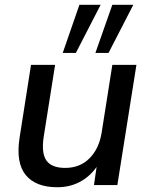

<svg xmlns="http://www.w3.org/2000/svg" viewBox="-20 -776 626 805"><path d="M46 0ZM220 9Q130 9 88 -42Q46 -93 62 -198L110 -504H211L163 -201Q153 -133 175 -102.5Q197 -72 253 -72Q315 -72 355 -112Q395 -152 406 -219L451 -504H552L472 0H374L385 -76Q356 -35 314 -13Q272 9 220 9ZM380 -554 451 -756H539L435 -554ZM243 -554 313 -756H402L298 -554Z"/></svg>

Font: Winston Medium
Style: Italic
Weight: 500
Italic angle: -9°
Designer: Original fonts by Vernon Adams / Changes by Cristiano Sobral
Foundry: Original fonts by Vernon Adams / Changes by Cristiano Sobral
Version: Version 2.503;July 17, 2020;FontCreator 13.0.0.2655 64-bit